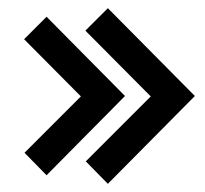

<svg xmlns="http://www.w3.org/2000/svg" viewBox="-20 -573 502 470"><path d="M244 -123 190 -178 349 -337 189 -498 244 -553 457 -338ZM94 -144 40 -199 178 -337 39 -477 94 -532 286 -338Z"/></svg>

Font: Kreon Light
Style: Regular
Weight: 400
Version: Version 2.002